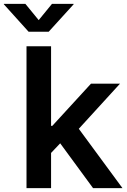

<svg xmlns="http://www.w3.org/2000/svg" viewBox="-73 -965 652 985"><path d="M177.7 -168.5V-319.3H195.3L393.6 -535.6H542.5L301.8 -272H275.9ZM63 0V-727.5H189V0ZM404.3 0 225.6 -243.7 310.5 -332.5 555.2 0ZM57.1 -945.3 125.5 -861.8 193.8 -945.3H304.7V-942.9L176.8 -802.2H73.7L-53.2 -942.9V-945.3Z"/></svg>

Font: Inter 20pt SemiBold
Style: Regular
Weight: 600
Version: Version 4.001;git-66647c0bb